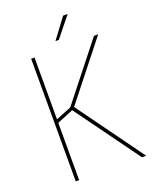

<svg xmlns="http://www.w3.org/2000/svg" viewBox="-162 -982 852 1071"><g transform="rotate(-20 263.5 -446.5)"><path d="M98 -728H118V-361L210 -398L471 -728H496L231 -393L516 0H491L215 -380L118 -340V0H98ZM259 -774 348 -893H375L279 -774Z"/></g></svg>

Font: Murecho Thin
Style: Regular
Weight: 100
Designer: Neil Summerour
Foundry: Positype
Version: Version 1.010